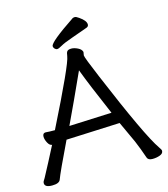

<svg xmlns="http://www.w3.org/2000/svg" viewBox="-136 -986 962 1101"><g transform="rotate(-15 345.0 -435.5)"><path d="M220.2 -291 473.1 -301.8Q391.1 -490.7 356 -585Q278.3 -413.1 220.2 -291ZM632.8 15.1Q606.9 15.1 601.1 -1Q582 -57.1 561 -106.9L502.9 -232.9L345.2 -226.1Q199.2 -219.2 184.1 -219.2Q101.1 -47.4 86.9 -7.8Q79.1 13.2 37.1 13.2Q-6.8 13.2 -6.8 -12.2Q-6.8 -20 -2.4 -26.1Q2 -32.2 5.9 -39.6Q9.8 -46.9 19.3 -64.9Q28.8 -83 48.3 -119.4Q67.9 -155.8 96.2 -211.9H99.1Q83 -211.9 72 -232.4Q61 -252.9 61 -270Q61 -291 79.1 -291Q98.1 -289.1 133.8 -289.1Q306.6 -634.3 312 -681.2Q314 -701.2 320.6 -709Q327.1 -716.8 346.2 -716.8Q362.3 -716.8 383.1 -706.8Q403.8 -696.8 408.2 -680.2L404.8 -660.2Q404.8 -647.9 458 -522Q624 -127 685.1 -39.1Q697.3 -22 696.8 -16.1Q696.8 0 676.3 7.6Q655.8 15.1 632.8 15.1ZM246.1 -757.8Q246.1 -781.7 398.9 -883.8Q402.8 -885.7 411.1 -886.2Q419.9 -886.2 435.1 -875Q473.1 -849.1 473.1 -826.2Q473.1 -814.9 461.9 -810.1Q413.1 -792 365 -775.4Q316.9 -758.8 296.4 -746.8Q275.9 -734.9 267.8 -734.9Q259.8 -734.9 252.9 -741.9Q246.1 -749 246.1 -757.8Z"/></g></svg>

Font: LXGW WenKai Screen R
Style: Regular
Weight: 400
Designer: Fontworks Inc.
Version: Version 1.235;May 31, 2022